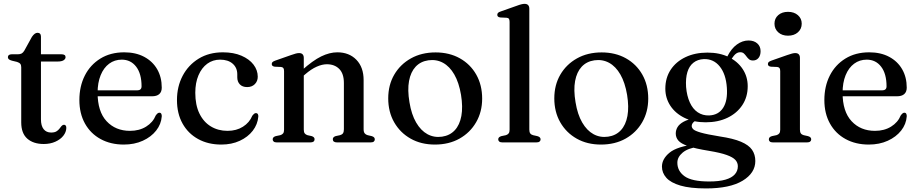

<svg xmlns="http://www.w3.org/2000/svg" viewBox="-20 -758 4886 1022"><path d="M70.5 -428.5 43.5 -435Q31 -438.5 26.5 -443Q22 -447.5 22 -453.5Q22 -461 27.2 -465Q32.5 -469 42 -469H74Q87 -469 95 -473.2Q103 -477.5 109.5 -488.5L150 -562Q157.5 -573 164.8 -578.2Q172 -583.5 180 -583.5Q188.5 -583.5 193.2 -578.2Q198 -573 198 -563V-123Q198 -88.5 212.2 -70.5Q226.5 -52.5 252 -52.5Q270 -52.5 280 -58.5Q290 -64.5 296 -72.5Q302 -80.5 307.2 -86.8Q312.5 -93 320 -94Q326 -94 329.5 -90Q333 -86 333 -77Q332.5 -55 317.2 -35.5Q302 -16 274.8 -3.8Q247.5 8.5 213 8.5Q157.5 8.5 125.2 -20Q93 -48.5 93 -106.5V-400Q93 -412 88 -418.2Q83 -424.5 70.5 -428.5ZM151 -430.5V-469H308Q318 -469 323.5 -465.2Q329 -461.5 329 -454Q329 -444 318.5 -437.2Q308 -430.5 286 -430.5Z M841 -291.5Q841 -269 827.8 -257.2Q814.5 -245.5 789 -245.5H469.5V-277H709.5Q733.5 -277 733.5 -298.5Q733.5 -365.5 704.8 -403Q676 -440.5 628 -440.5Q590 -440.5 561 -419Q532 -397.5 515.8 -357.8Q499.5 -318 499.5 -264Q499.5 -164.5 547.2 -113Q595 -61.5 672 -61.5Q721.5 -61.5 757.8 -84Q794 -106.5 809 -143.5Q815 -151.5 819.2 -154.8Q823.5 -158 828.5 -158Q835.5 -158 838.5 -152.2Q841.5 -146.5 841 -138.5Q838 -97 811.2 -63Q784.5 -29 740 -8.8Q695.5 11.5 639 11.5Q569 11.5 515.5 -17.8Q462 -47 432.2 -100.5Q402.5 -154 402.5 -225.5Q402.5 -298.5 431.5 -355.8Q460.5 -413 514.2 -446.2Q568 -479.5 641.5 -479.5Q702.5 -479.5 747.5 -455.5Q792.5 -431.5 816.8 -389.2Q841 -347 841 -291.5Z M1352 -349.5Q1352 -326 1336.5 -310.2Q1321 -294.5 1295.5 -294.5Q1270.5 -294.5 1256.8 -308.8Q1243 -323 1243 -346.5V-362.5Q1243 -397.5 1218.5 -419Q1194 -440.5 1151.5 -440.5Q1113 -440.5 1083.2 -418.8Q1053.5 -397 1036.5 -357.2Q1019.5 -317.5 1019.5 -264Q1019.5 -199 1041.5 -153.8Q1063.5 -108.5 1102.5 -85Q1141.5 -61.5 1191 -61.5Q1238.5 -61.5 1273.2 -83.5Q1308 -105.5 1323 -142Q1329.5 -150 1333.5 -153Q1337.5 -156 1343 -156Q1349.5 -156 1352.5 -150.5Q1355.5 -145 1355 -137.5Q1351.5 -96 1325.5 -62.2Q1299.5 -28.5 1256.2 -8.5Q1213 11.5 1158 11.5Q1088 11.5 1034.8 -17.8Q981.5 -47 951.8 -100.2Q922 -153.5 922 -225.5Q922 -297 952.2 -354.5Q982.5 -412 1037.5 -445.8Q1092.5 -479.5 1166.5 -479.5Q1223.5 -479.5 1265.2 -461.5Q1307 -443.5 1329.5 -414Q1352 -384.5 1352 -349.5Z M1597 -450V-68Q1597 -54.5 1602 -48Q1607 -41.5 1616.5 -38.5L1639 -33.5Q1654.5 -28.5 1654.5 -17Q1654.5 0 1632 0H1453Q1442 0 1436.8 -4.5Q1431.5 -9 1431.5 -16Q1431.5 -22.5 1435.5 -26.8Q1439.5 -31 1448 -33.5L1472 -38.5Q1482 -41.5 1487 -48Q1492 -54.5 1492 -67.5V-379.5Q1492 -391 1488.2 -395.8Q1484.5 -400.5 1476 -401.5L1442 -403Q1433.5 -404.5 1430 -408Q1426.5 -411.5 1426.5 -417Q1426.5 -423.5 1430.5 -427.5Q1434.5 -431.5 1445.5 -435.5L1529.5 -465Q1545 -470.5 1554.5 -473Q1564 -475.5 1572 -475.5Q1584.5 -475.5 1590.8 -468.8Q1597 -462 1597 -450ZM1583 -344 1563.5 -363.5 1585.5 -382.5Q1645 -436 1689.8 -457.8Q1734.5 -479.5 1775.5 -479.5Q1838.5 -479.5 1877 -439.8Q1915.5 -400 1915.5 -332V-70Q1915.5 -55.5 1921.2 -48.2Q1927 -41 1937 -38.5L1958.5 -33.5Q1967 -31 1971 -26.8Q1975 -22.5 1975 -16Q1975 -9 1969.8 -4.5Q1964.5 0 1953 0H1774Q1751.5 0 1751.5 -17Q1751.5 -28.5 1766.5 -33.5L1790 -38.5Q1801 -41.5 1805.8 -48.8Q1810.5 -56 1810.5 -70V-316Q1810.5 -366 1785.8 -391Q1761 -416 1720 -416Q1695 -416 1666 -403.2Q1637 -390.5 1604.5 -362.5Z M2298.5 -479Q2371.5 -479 2427.5 -447.8Q2483.5 -416.5 2515 -361Q2546.5 -305.5 2546.5 -233Q2546.5 -163 2514.5 -107.5Q2482.5 -52 2426 -20.2Q2369.5 11.5 2295 11.5Q2221.5 11.5 2165.8 -20Q2110 -51.5 2078.2 -107Q2046.5 -162.5 2046.5 -234.5Q2046.5 -305.5 2078.5 -360.5Q2110.5 -415.5 2167.2 -447.2Q2224 -479 2298.5 -479ZM2333 -30.5Q2374.5 -36.5 2400.8 -64.8Q2427 -93 2435.8 -140.8Q2444.5 -188.5 2434 -253Q2423 -318.5 2398.2 -361.5Q2373.5 -404.5 2338 -423.8Q2302.5 -443 2260 -437Q2218.5 -431 2192.2 -402.8Q2166 -374.5 2157.2 -326.8Q2148.5 -279 2159.5 -214Q2170 -149 2195 -106Q2220 -63 2255.2 -43.8Q2290.5 -24.5 2333 -30.5Z M2797.5 -712V-68Q2797.5 -54.5 2802.5 -47.8Q2807.5 -41 2817.5 -38.5L2840 -33.5Q2849 -31 2853.2 -26.8Q2857.5 -22.5 2857.5 -16Q2857.5 -9 2852 -4.5Q2846.5 0 2835 0H2654Q2643 0 2637.5 -4.5Q2632 -9 2632 -16Q2632 -22.5 2636.2 -26.8Q2640.5 -31 2649 -33.5L2673 -38.5Q2682.5 -41.5 2687.5 -48Q2692.5 -54.5 2692.5 -67.5V-641.5Q2692.5 -653 2688.8 -658Q2685 -663 2676.5 -663.5L2642.5 -665Q2634 -666.5 2630.5 -670Q2627 -673.5 2627 -679Q2627 -685.5 2631.2 -689.8Q2635.5 -694 2646.5 -697.5L2730 -727Q2746 -733 2755.5 -735.2Q2765 -737.5 2772 -737.5Q2785 -737.5 2791.2 -730.8Q2797.5 -724 2797.5 -712Z M3182.5 -479Q3255.5 -479 3311.5 -447.8Q3367.5 -416.5 3399 -361Q3430.5 -305.5 3430.5 -233Q3430.5 -163 3398.5 -107.5Q3366.5 -52 3310 -20.2Q3253.5 11.5 3179 11.5Q3105.5 11.5 3049.8 -20Q2994 -51.5 2962.2 -107Q2930.5 -162.5 2930.5 -234.5Q2930.5 -305.5 2962.5 -360.5Q2994.5 -415.5 3051.2 -447.2Q3108 -479 3182.5 -479ZM3217 -30.5Q3258.5 -36.5 3284.8 -64.8Q3311 -93 3319.8 -140.8Q3328.5 -188.5 3318 -253Q3307 -318.5 3282.2 -361.5Q3257.5 -404.5 3222 -423.8Q3186.5 -443 3144 -437Q3102.5 -431 3076.2 -402.8Q3050 -374.5 3041.2 -326.8Q3032.5 -279 3043.5 -214Q3054 -149 3079 -106Q3104 -63 3139.2 -43.8Q3174.5 -24.5 3217 -30.5Z M3812.5 -31.5Q3742 -43 3710.2 -52.2Q3678.5 -61.5 3670.2 -70Q3662 -78.5 3662 -87Q3662 -97 3669.5 -105.5Q3677 -114 3695.5 -122.5L3682.5 -129.5Q3642 -123 3619 -110.2Q3596 -97.5 3586.5 -81.5Q3577 -65.5 3577 -47.5Q3577 -26 3590.8 -9.8Q3604.5 6.5 3642.5 19.8Q3680.5 33 3754.5 45Q3815 55 3848.2 67Q3881.5 79 3894.5 93.5Q3907.5 108 3907.5 127Q3907.5 152 3891.2 170.2Q3875 188.5 3841.5 198.2Q3808 208 3755 208Q3662.5 208 3624 180.2Q3585.5 152.5 3585.5 108Q3585.5 78 3613.8 54.2Q3642 30.5 3696.5 23.5L3686.5 9Q3584 21.5 3543.8 54.8Q3503.5 88 3503.5 129Q3503.5 162 3526.8 188.2Q3550 214.5 3601.8 229.8Q3653.5 245 3738.5 245Q3865 245 3932.8 204Q4000.5 163 4000.5 99Q4000.5 64.5 3983 39.2Q3965.5 14 3924.2 -3.5Q3883 -21 3812.5 -31.5ZM3835 -427.5 3861.5 -422Q3880.5 -457 3893 -468.5Q3905.5 -480 3920 -480Q3932.5 -480 3939.8 -473.2Q3947 -466.5 3953 -458Q3959 -449.5 3966.8 -442.8Q3974.5 -436 3988 -436Q4006.5 -436 4017.5 -449.5Q4028.5 -463 4028.5 -485.5Q4028.5 -511.5 4010.8 -527Q3993 -542.5 3964.5 -542.5Q3932 -542.5 3902.5 -521.2Q3873 -500 3851.5 -457.5ZM3960 -299Q3960 -350 3933.2 -390.5Q3906.5 -431 3858.5 -454.5Q3810.5 -478 3745.5 -478Q3680 -478 3629.2 -454Q3578.5 -430 3550 -386.8Q3521.5 -343.5 3521.5 -286Q3521.5 -236 3548.2 -195.2Q3575 -154.5 3623.2 -130.8Q3671.5 -107 3736 -107Q3802 -107 3852.5 -131.2Q3903 -155.5 3931.5 -198.8Q3960 -242 3960 -299ZM3726.5 -443.5Q3778.5 -445 3811.2 -404.2Q3844 -363.5 3849 -291.5Q3854 -222.5 3829.2 -184Q3804.5 -145.5 3754.5 -143.5Q3720.5 -142.5 3694 -160.2Q3667.5 -178 3651.8 -212.8Q3636 -247.5 3632 -295Q3629 -341.5 3638.8 -374Q3648.5 -406.5 3671 -424.2Q3693.5 -442 3726.5 -443.5Z M4238 -450V-68Q4238 -54.5 4243 -47.8Q4248 -41 4258 -38.5L4280.5 -33.5Q4289.5 -31 4293.8 -26.8Q4298 -22.5 4298 -16Q4298 -9 4292.5 -4.5Q4287 0 4275.5 0H4094.5Q4083 0 4077.8 -4.5Q4072.5 -9 4072.5 -16Q4072.5 -22.5 4076.5 -26.8Q4080.5 -31 4089 -33.5L4113 -38.5Q4123 -41.5 4128 -48Q4133 -54.5 4133 -67.5V-379.5Q4133 -391 4129.2 -395.8Q4125.5 -400.5 4117 -401.5L4083 -403Q4074.5 -404.5 4071 -408Q4067.5 -411.5 4067.5 -417Q4067.5 -423.5 4071.5 -427.5Q4075.5 -431.5 4086.5 -435.5L4170.5 -465Q4186.5 -470.5 4196 -473Q4205.5 -475.5 4212.5 -475.5Q4225.5 -475.5 4231.8 -468.8Q4238 -462 4238 -450ZM4174.5 -568Q4142.5 -568 4122.5 -586Q4102.5 -604 4102.5 -632Q4102.5 -660 4122.5 -677.5Q4142.5 -695 4174.5 -695Q4207 -695 4227.2 -677.2Q4247.5 -659.5 4247.5 -632Q4247.5 -604 4227.2 -586Q4207 -568 4174.5 -568Z M4806.5 -291.5Q4806.5 -269 4793.2 -257.2Q4780 -245.5 4754.5 -245.5H4435V-277H4675Q4699 -277 4699 -298.5Q4699 -365.5 4670.2 -403Q4641.5 -440.5 4593.5 -440.5Q4555.5 -440.5 4526.5 -419Q4497.5 -397.5 4481.2 -357.8Q4465 -318 4465 -264Q4465 -164.5 4512.8 -113Q4560.5 -61.5 4637.5 -61.5Q4687 -61.5 4723.2 -84Q4759.5 -106.5 4774.5 -143.5Q4780.5 -151.5 4784.8 -154.8Q4789 -158 4794 -158Q4801 -158 4804 -152.2Q4807 -146.5 4806.5 -138.5Q4803.5 -97 4776.8 -63Q4750 -29 4705.5 -8.8Q4661 11.5 4604.5 11.5Q4534.5 11.5 4481 -17.8Q4427.5 -47 4397.8 -100.5Q4368 -154 4368 -225.5Q4368 -298.5 4397 -355.8Q4426 -413 4479.8 -446.2Q4533.5 -479.5 4607 -479.5Q4668 -479.5 4713 -455.5Q4758 -431.5 4782.2 -389.2Q4806.5 -347 4806.5 -291.5Z"/></svg>

Font: Fraunces 17pt
Style: Regular
Weight: 400
Version: Version 1.000;[b76b70a41]